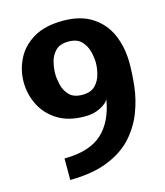

<svg xmlns="http://www.w3.org/2000/svg" viewBox="-105 -690 730 847"><g transform="rotate(-15 260.5 -266.5)"><path d="M497 -352Q497 -304 490.5 -247Q484 -190 462.5 -133.5Q441 -77 399 -29.5Q357 18 286.5 47Q216 76 111 77V-21Q225 -22 282.5 -73.5Q340 -125 357 -226Q348 -208 317.5 -192.5Q287 -177 247 -177Q172 -177 122.5 -208Q73 -239 48.5 -288.5Q24 -338 24 -393Q24 -448 49 -498Q74 -548 126.5 -579Q179 -610 261 -610Q342 -610 394.5 -575.5Q447 -541 472 -483Q497 -425 497 -352ZM354 -393Q354 -416 347 -444.5Q340 -473 320 -494Q300 -515 261 -515Q221 -515 201 -494Q181 -473 174.5 -444.5Q168 -416 168 -393Q168 -371 174.5 -342.5Q181 -314 201 -293Q221 -272 261 -272Q300 -272 320 -293Q340 -314 347 -342.5Q354 -371 354 -393Z"/></g></svg>

Font: Epunda Sans
Style: Bold
Weight: 700
Designer: Simon Atzbach
Foundry: typofactur
Version: Version 2.204; ttfautohint (v1.8.4.7-5d5b)